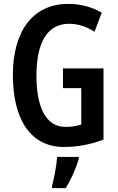

<svg xmlns="http://www.w3.org/2000/svg" viewBox="-20 -744 603 985"><path d="M303 -393V-292H397V-105C373 -97 346 -93 316 -93C212 -93 167 -200 167 -356C167 -528 224 -622 334 -622C380 -622 423 -608 465 -581L502 -679C454 -707 396 -724 330 -724C144 -724 46 -578 46 -359C46 -139 132 10 308 10C378 10 446 -3 511 -28V-393ZM384 72V61H273C271 101 257 174 247 209V221H317C344 179 369 122 384 72Z"/></svg>

Font: Noto Sans Arabic UI XCn SmBd
Style: Regular
Weight: 600
Width: 2
Designer: Monotype Design Team, Nadine Chahine and Nizar Qandah
Foundry: Monotype Imaging Inc.
Version: Version 2.010